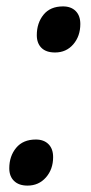

<svg xmlns="http://www.w3.org/2000/svg" viewBox="-20 -569 285 600"><path d="M95 -459Q95 -497 116 -523Q137 -549 177 -549Q202 -549 216.5 -534.5Q231 -520 231 -494Q231 -456 209 -430.5Q187 -405 152 -405Q124 -405 109.5 -419.5Q95 -434 95 -459ZM9 -43Q9 -81 30.5 -107Q52 -133 92 -133Q117 -133 131.5 -118.5Q146 -104 146 -78Q146 -40 123.5 -14.5Q101 11 66 11Q39 11 24 -3.5Q9 -18 9 -43Z"/></svg>

Font: Noto Sans UI NarrowMedium
Style: Italic
Weight: 500
Width: 4
Italic angle: -12°
Designer: Monotype Design Team
Foundry: Monotype Imaging Inc.
Version: Version 1.001